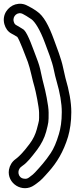

<svg xmlns="http://www.w3.org/2000/svg" viewBox="-21 -777 394 1007"><path d="M100 -703C109 -698 121 -692 144 -676C162 -663 189 -622 215 -551C228 -516 253 -454 261 -412C266 -387 271 -368 275 -354C294 -289 303 -235 303 -189C303 -141 297 -104 288 -74C275 -30 261 2 245 26C218 67 189 99 163 127C155 136 147 142 140 147L131 154C123 160 115 162 104 160C73 156 66 116 90 98L99 91C121 76 142 50 174 8C196 -22 212 -53 221 -86C234 -137 234 -135 234 -186C234 -206 230 -232 224 -264C212 -327 206 -336 194 -395C189 -422 181 -447 172 -470C153 -519 127 -598 105 -620C104 -621 102 -622 101 -623C88 -631 76 -639 63 -646C58 -649 54 -653 51 -664C43 -692 72 -719 100 -703ZM2 -650C8 -629 20 -611 39 -601C49 -595 59 -591 70 -583C81 -568 111 -489 125 -452C138 -417 149 -356 160 -321C166 -301 184 -213 184 -186C184 -136 186 -154 172 -99C165 -73 153 -47 134 -22C102 21 80 42 69 51L60 58C42 71 30 91 26 113C14 185 97 238 159 194L169 187C197 167 207 154 234 124C277 76 312 19 336 -60C346 -95 353 -138 353 -189C353 -241 342 -301 322 -369C319 -380 315 -398 310 -422C301 -467 276 -531 262 -569C235 -643 208 -694 172 -718C151 -733 135 -741 123 -747C103 -758 82 -760 60 -754C22 -743 -12 -701 2 -650Z"/></svg>

Font: AppleStorm
Style: XbdOut
Weight: 800
Foundry: Cannot Into Space Fonts
Version: Version 1.01